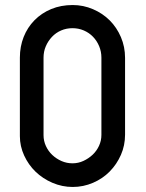

<svg xmlns="http://www.w3.org/2000/svg" viewBox="-20 -745 580 763"><path d="M59 -516Q59 -560 74 -598Q89 -636 117 -664.5Q145 -693 183.5 -709Q222 -725 269 -725Q311 -725 349.5 -708.5Q388 -692 416 -664Q444 -636 460.5 -597.5Q477 -559 477 -515V-210Q477 -167 460.5 -129.5Q444 -92 416 -63.5Q388 -35 349.5 -18.5Q311 -2 269 -2Q227 -2 188.5 -18.5Q150 -35 121.5 -62.5Q93 -90 76 -127Q59 -164 59 -204ZM153 -208Q153 -185 162.5 -164.5Q172 -144 188 -129Q204 -114 224.5 -105Q245 -96 268 -96Q291 -96 311.5 -105.5Q332 -115 348 -130Q364 -145 373.5 -165.5Q383 -186 383 -209V-516Q383 -540 374 -561.5Q365 -583 349.5 -599Q334 -615 313 -624Q292 -633 268 -633Q244 -633 223 -624Q202 -615 186.5 -598.5Q171 -582 162 -561Q153 -540 153 -516Z"/></svg>

Font: VDS
Style: Regular
Weight: 400
Designer: artmaker
Foundry: artmaker
Version: Version 1.000 2009 initial release